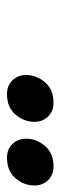

<svg xmlns="http://www.w3.org/2000/svg" viewBox="178 -938 180 576"><g transform="rotate(90 268.0 -650.0)"><path d="M262 -581Q236.5 -581 220.8 -597.5Q205 -614 205 -638Q205 -669.5 226.8 -695Q248.5 -720.5 288.5 -720.5Q314 -720.5 329.8 -704Q345.5 -687.5 345.5 -663.5Q345.5 -632 323.8 -606.5Q302 -581 262 -581ZM453 -581Q427.5 -581 411.8 -597.5Q396 -614 396 -638Q396 -669.5 417.8 -695Q439.5 -720.5 479.5 -720.5Q505 -720.5 520.8 -704Q536.5 -687.5 536.5 -663.5Q536.5 -632 514.8 -606.5Q493 -581 453 -581Z"/></g></svg>

Font: Newsreader Display ExtraBold
Style: Italic
Weight: 800
Italic angle: -17°
Designer: Hugues Gentile
Foundry: Production Type
Version: Version 1.001